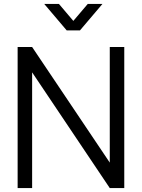

<svg xmlns="http://www.w3.org/2000/svg" viewBox="-20 -960 724 980"><path d="M70 0V-720H144L540.3 -130V-720H614.3V0H540.3L144 -590.7V0ZM205.7 -940H280.7L354.3 -853.3L428 -940H503L388.3 -805H320.3Z"/></svg>

Font: Hauora
Style: Regular
Weight: 400
Designer: Wayne Shih
Foundry: WCYS
Version: Version 1.001